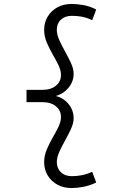

<svg xmlns="http://www.w3.org/2000/svg" viewBox="-20 -731 640 970"><path d="M342 219Q300 219 269 201.5Q238 184 220.5 154.5Q203 125 203 88Q203 56 216 25Q229 -6 245.5 -34.5Q262 -63 275 -89.5Q288 -116 288 -140Q288 -173 262.5 -194Q237 -215 193 -215H114V-277H193Q237 -277 262.5 -298Q288 -319 288 -352Q288 -376 275 -402.5Q262 -429 245.5 -457.5Q229 -486 216 -517Q203 -548 203 -580Q203 -617 220.5 -646.5Q238 -676 269 -693.5Q300 -711 342 -711Q368 -711 400.5 -705.5Q433 -700 466 -683L446 -629Q416 -643 391.5 -647Q367 -651 343 -651Q308 -651 287.5 -631.5Q267 -612 267 -580Q267 -556 280 -527.5Q293 -499 309.5 -469.5Q326 -440 339 -411.5Q352 -383 352 -358Q352 -319 326.5 -288Q301 -257 262 -246Q302 -236 327 -204.5Q352 -173 352 -134Q352 -109 339 -80.5Q326 -52 309.5 -22.5Q293 7 280 35.5Q267 64 267 88Q267 119 287.5 139Q308 159 343 159Q367 159 391.5 154.5Q416 150 446 137L466 191Q433 207 400.5 213Q368 219 342 219Z"/></svg>

Font: Red Hat Mono
Style: Regular
Weight: 300
Monospace: yes
Designer: Pentagram, MCKL
Foundry: Pentagram, MCKL
Version: Version 1.023